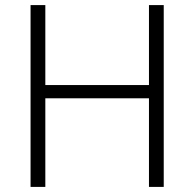

<svg xmlns="http://www.w3.org/2000/svg" viewBox="-20 -734 764 754"><path d="M623 0H565V-348H158V0H100V-714H158V-400H565V-714H623Z"/></svg>

Font: Noto Sans Lao UI Light
Style: Regular
Weight: 300
Designer: Monotype Design Team
Foundry: Monotype Imaging Inc.
Version: Version 2.000; ttfautohint (v1.8.4.7-5d5b)